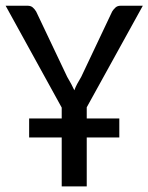

<svg xmlns="http://www.w3.org/2000/svg" viewBox="-20 -662 527 682"><path d="M199.2 -241.2V-279.8L0 -641.6H78.1Q89.4 -641.6 96.2 -635.7Q103 -629.9 108.4 -621.1L218.8 -388.7Q227.1 -374.5 233.2 -363.3Q239.3 -352.1 244.1 -341.3Q248 -352.5 254.2 -364Q260.3 -375.5 268.6 -389.2L378.4 -621.1Q382.8 -628.4 389.9 -635Q397 -641.6 408.2 -641.6H487.3L288.1 -280.8V-241.2H403.8V-173.8H288.1V0H199.2V-173.8H83.5V-241.2Z"/></svg>

Font: Carlito
Style: Regular
Weight: 400
Designer: Lukasz Dziedzic
Foundry: tyPoland Lukasz Dziedzic
Version: Version 1.104